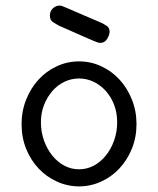

<svg xmlns="http://www.w3.org/2000/svg" viewBox="-20 -659 565 685"><path d="M57 -216Q57 -263 73.5 -304Q90 -345 117.5 -375Q145 -405 182.5 -422.5Q220 -440 262 -440Q304 -440 341.5 -422.5Q379 -405 406.5 -375Q434 -345 450.5 -304Q467 -263 467 -216Q467 -169 450.5 -128.5Q434 -88 406 -58Q378 -28 340.5 -11Q303 6 262 6Q221 6 183.5 -11Q146 -28 118 -57.5Q90 -87 73.5 -127.5Q57 -168 57 -216ZM126 -223Q126 -188 137 -157.5Q148 -127 166.5 -104Q185 -81 209.5 -68Q234 -55 262 -55Q290 -55 314.5 -68Q339 -81 357.5 -104Q376 -127 387 -157.5Q398 -188 398 -223Q398 -257 387 -285.5Q376 -314 357 -335Q338 -356 313.5 -367.5Q289 -379 262 -379Q235 -379 210.5 -367.5Q186 -356 167.5 -335Q149 -314 137.5 -285.5Q126 -257 126 -223ZM158 -604Q158 -619 168.5 -629Q179 -639 192 -639H194Q197 -639 201.5 -637.5Q206 -636 220 -630Q234 -624 262.5 -611.5Q291 -599 343 -577Q351 -573 361 -566.5Q371 -560 371 -546Q371 -535 362.5 -520.5Q354 -506 338 -506H337Q334 -506 330 -507Q326 -508 312 -514Q298 -520 269.5 -532.5Q241 -545 189 -568Q180 -573 169 -580Q158 -587 158 -604Z"/></svg>

Font: CMU Typewriter Custom
Style: Regular
Weight: 500
Monospace: yes
Version: Version 0.7.0